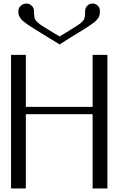

<svg xmlns="http://www.w3.org/2000/svg" viewBox="-20 -1058 706 1078"><path d="M314.5 -808.6Q286.1 -826.2 254.9 -845.2Q223.6 -864.3 205.6 -875.5Q187.5 -886.7 167.5 -899.4Q147.5 -912.1 137.2 -918.9Q127 -925.8 115.2 -935.1Q103.5 -944.3 99.1 -950.2Q94.7 -956.1 89.8 -963.9Q85 -971.7 84 -979Q83 -986.3 83 -996.1Q83 -1013.7 97.2 -1025.9Q111.3 -1038.1 128.9 -1038.1Q145.5 -1038.1 158.2 -1025.9Q170.9 -1013.7 170.9 -996.1Q170.9 -960 177.7 -948.2Q181.6 -942.4 184.6 -939Q187.5 -935.5 193.8 -930.2Q200.2 -924.8 204.6 -921.4Q209 -918 221.2 -910.2Q233.4 -902.3 243.2 -896.5Q252.9 -890.6 274.4 -877.4Q295.9 -864.3 314.5 -853.5Q327.1 -861.3 343.8 -871.1Q360.4 -880.9 368.7 -886.2Q377 -891.6 387.7 -898.4Q398.4 -905.3 403.8 -908.2Q409.2 -911.1 416 -916Q422.9 -920.9 426.3 -923.3Q429.7 -925.8 434.1 -929.2Q438.5 -932.6 440.9 -935.5Q443.4 -938.5 445.8 -941.4Q448.2 -944.3 451.2 -948.2Q458 -960 458 -996.1Q458 -1013.7 470.2 -1025.9Q482.4 -1038.1 500 -1038.1Q516.6 -1038.1 528.8 -1025.9Q541 -1013.7 541 -996.1Q541 -987.3 540 -980.5Q539.1 -973.6 537.1 -967.3Q535.2 -960.9 529.8 -954.6Q524.4 -948.2 519.5 -942.4Q514.6 -936.5 502.9 -928.2Q491.2 -919.9 481.4 -913.1Q471.7 -906.2 452.1 -894Q432.6 -881.8 415.5 -871.6Q398.4 -861.3 369.6 -843.3Q340.8 -825.2 314.5 -808.6ZM583 -750V0H500V-417H125V0H42V-750H125V-458H500V-750Z"/></svg>

Font: okolaks
Style: Regular
Weight: 500
Version: Version 000.6.0